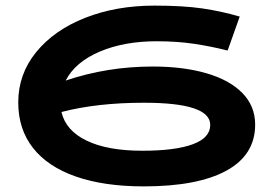

<svg xmlns="http://www.w3.org/2000/svg" viewBox="-20 -651 966 684"><path d="M889 -207Q889 -99 786.5 -43Q684 13 492 13Q351 13 250.5 -22Q150 -57 97.5 -124Q45 -191 45 -286Q45 -387 109 -465.5Q173 -544 283.5 -587.5Q394 -631 530 -631Q632 -631 700.5 -621Q769 -611 834 -592L791 -471Q731 -486 671 -495Q611 -504 538 -504Q422 -504 335 -467Q248 -430 214 -364Q362 -414 524 -414Q633 -414 715.5 -390Q798 -366 843.5 -319.5Q889 -273 889 -207ZM729 -206Q729 -285 493 -285Q326 -285 199 -252Q214 -186 288.5 -150Q363 -114 487 -114Q604 -114 666.5 -137Q729 -160 729 -206Z"/></svg>

Font: BioRhyme Expanded ExtraBold
Style: Regular
Weight: 800
Width: 7
Designer: Aoife Mooney
Foundry: Aoife Mooney Type
Version: Version 1.001